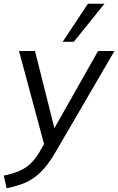

<svg xmlns="http://www.w3.org/2000/svg" viewBox="-50 -773 628 1020"><path d="M-15 227 -30 160Q19 150 53 135Q87 120 112 96.5Q137 73 159 36L184 -8L51 -502H136L239 -92L471 -502H558L241 42Q203 106 164.5 143Q126 180 82 198.5Q38 217 -15 227ZM283 -551 417 -753H505L342 -551Z"/></svg>

Font: Mulish
Style: Italic
Weight: 400
Italic angle: -9°
Designer: Vernon Adams
Foundry: Vernon Adams
Version: Version 3.603; ttfautohint (v1.8.3)